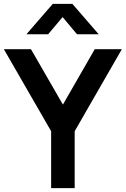

<svg xmlns="http://www.w3.org/2000/svg" viewBox="-20 -975 652 995"><path d="M245 0H367V-295L611.5 -720H471L306 -433L140.5 -720H0L245 -295ZM117 -797.5H229.5L304.5 -886.5L379 -797.5H491.5L355 -955H253.5Z"/></svg>

Font: Manrope
Style: Bold
Weight: 700
Designer: Mikhail Sharanda
Foundry: Mikhail Sharanda
Version: Version 4.505;FEAKit 1.0